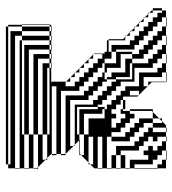

<svg xmlns="http://www.w3.org/2000/svg" viewBox="14 -606 600 669"><g transform="rotate(90 314.5 -272.0)"><path d="M569 -504H567V-520H553V-536H537V-550H505V-552H537V-550H567V-520H569ZM313 -424V-454L311 -456H297V-424ZM169 -424H161V-432H169ZM441 -360H425V-376H409V-392H393V-408H377V-392H361V-400H329V-408H361V-400H367V-424H361V-504H371L367 -500V-440H393V-424H409V-408H425V-392H441ZM569 -376H567V-392H521V-408H567V-392H569ZM121 -408V-350H161V-360H137V-424H121V-440H105V-456H89V-472H73V-488H57V-504H41V-520H17V-504H25V-492L29 -488H41V-476L45 -472H57V-460L61 -456H73V-444L77 -440H89V-428L93 -424H105V-412L109 -408ZM521 -360V-376H489V-440H473V-456H457V-472H441V-488H425V-504H409V-472H425V-456H441V-440H457V-424H473V-360H457V-408H441V-424H425V-440H409V-456H393V-504H371L393 -526V-536H403L393 -526V-504H409V-536H403L417 -550H425V-504H441V-550H425V-552H441V-550H457V-520H473V-504H505V-520H489V-536H473V-550H457V-552H473V-550H505V-536H521V-520H537V-504H553V-440H567V-424H569V-408H567V-424H537V-488H521V-472H505V-488H489V-504H457V-488H473V-472H489V-456H505V-392H521V-376H567V-360H569V-344H567V-360ZM353 -336H361V-328H353ZM281 -472V-486L279 -488H265V-550H233V-552H265V-550H267V-500L279 -488H281V-486L311 -456H313V-454L317 -450V-400H329V-392H345V-376H361V-360H377V-376H393V-360H457V-344H567V-328H569V-312H567V-328H457V-312H449V-328H441V-336H425V-360H441V-336H449V-328H457V-312H567V-300L553 -286V-280H547L553 -286V-296H457V-280H449V-296H409V-336H393V-344H377V-360H409V-336H425V-312H449V-296H457V-280H547L521 -254V-248H469L467 -250H517L521 -254V-264H449V-280H393V-336H361V-344H345V-360H329V-376H313V-392H297V-408H281V-456H233V-520H217V-536H201V-550H169V-552H201V-550H233V-536H249V-472ZM281 -200V-232H265V-248H249V-264H233V-280H217V-296H201V-312H185V-328H169V-298L171 -296H185V-282L187 -280H201V-266L203 -264H217V-250L219 -248H233V-234L235 -232H249V-218L251 -216H265V-202L267 -200ZM489 -216V-228L485 -232H345V-296H329V-312H313V-328H297V-344H281V-360H257V-344H265V-328H281V-312H297V-296H313V-280H329V-216ZM257 -336V-344H249V-360H233V-408H185V-432H169V-456H153V-472H137V-488H121V-504H105V-520H89V-536H73V-550H41V-552H73V-550H105V-536H121V-520H137V-504H153V-488H169V-472H185V-432H201V-424H249V-376H257V-360H265V-376H257V-432H201V-488H185V-504H169V-520H153V-536H137V-550H105V-552H137V-550H169V-536H185V-520H201V-504H217V-440H265V-392H281V-376H297V-360H313V-344H329V-328H345V-312H353V-240H449V-248H361V-312H353V-328H377V-264H449V-248H469L485 -232H489V-228L517 -200H521V-184H517V-200H313V-264H297V-280H281V-296H265V-312H249V-328H233V-336H201V-376H161V-392H217V-344H233V-336ZM569 -56H567V-72H449V-88H169V-144H153V-150H169V-152H185V-150H169V-144H185V-104H449V-88H567V-72H569ZM449 -48V-56H137V-144H121V-150H137V-152H153V-150H137V-144H153V-72H449V-56H567V-40H569V-24H567V-40H121V-48H105V-144H89V-150H105V-152H121V-150H105V-144H121V-48ZM89 -152V-150H73V-144H89V-48H105V-24H567V0H553V-8H89V-48H73V-144H67V-150H73V-152ZM569 -488H567V-504H569ZM569 -472H567V-488H569ZM569 -456H567V-472H569ZM569 -440H567V-456H569ZM377 -424V-440H367V-424ZM169 -408H161V-424H169ZM169 -408V-392H161V-408ZM185 -328H169V-336H167V-344H169V-336H185ZM281 -184H267V-200H281ZM281 -184V-168H267V-184ZM521 -152H517V-168H281V-152H267V-168H281V-152H517V-150L531 -136H537V-130L563 -104H569V-88H567V-100L563 -104H449V-120H201V-144H185V-150H201V-152H217V-150H201V-144H217V-136H449V-120H537V-130L531 -136H449V-144H217V-150H267V-152H265V-202L251 -216H249V-218L235 -232H233V-234L219 -248H217V-250L203 -264H201V-266L187 -280H185V-282L171 -296H169V-298L167 -300V-336H161V-344H121V-350H117V-400L109 -408H105V-412L93 -424H89V-428L77 -440H73V-444L61 -456H57V-460L45 -472H41V-476L29 -488H25V-492L17 -500V-504H9V-536H17V-520H25V-536H17V-550H41V-536H57V-520H73V-504H89V-488H105V-472H121V-456H137V-440H153V-376H161V-360H185V-336H201V-328H217V-312H233V-296H249V-280H265V-264H281V-248H297V-184H517V-168H521ZM67 0V-48H65V-144H67V-48H73V0H553V8H73V0Z"/></g></svg>

Font: Rubik Broken Fax
Style: Regular
Weight: 400
Designer: Hubert and Fischer, NaN
Foundry: Hubert and Fischer, NaN
Version: Version 2.201